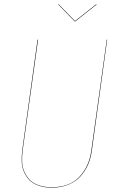

<svg xmlns="http://www.w3.org/2000/svg" viewBox="-20 -865 557 894"><path d="M428.2 -845.2 430.2 -844.2 330.1 -765.1H328.1L251 -844.2L252.9 -845.2L329.1 -767.1ZM479 -680.2 407.2 -161.1Q402.3 -126.5 389.2 -96.9Q376 -67.4 354 -43.2Q332 -19 298.1 -5.1Q264.2 8.8 221.2 8.8Q187 8.8 160.4 -0.5Q133.8 -9.8 117.9 -25.6Q102.1 -41.5 92.3 -63.2Q82.5 -85 81.3 -109.6Q80.1 -134.3 83 -161.1L154.8 -680.2H157.2L85 -161.1Q82 -134.8 83 -110.4Q84 -85.9 93.8 -64.5Q103.5 -43 119.1 -27.1Q134.8 -11.2 160.9 -2.2Q187 6.8 221.2 6.8Q303.2 6.8 348.9 -40.8Q394.5 -88.4 404.8 -161.1L477.1 -680.2Z"/></svg>

Font: Fira Sans Compressed Two
Style: Italic
Weight: 100
Width: 3
Italic angle: -8°
Designer: Carrois Corporate & Edenspiekermann AG
Foundry: Carrois Corporate GbR & Edenspiekermann AG
Version: Version 4.203;PS 004.203;hotconv 1.0.88;makeotf.lib2.5.64775